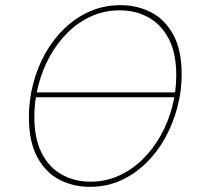

<svg xmlns="http://www.w3.org/2000/svg" viewBox="-20 -718 788 744"><path d="M116 -360H669L666 -341H113ZM328 6Q264 6 210.5 -21.5Q157 -49 124.5 -109Q92 -169 92 -264Q92 -330 108.5 -393.5Q125 -457 156 -512Q187 -567 231 -609Q275 -651 329.5 -674.5Q384 -698 447 -698Q512 -698 566 -670Q620 -642 652 -582.5Q684 -523 684 -430Q684 -366 667.5 -303Q651 -240 620.5 -184.5Q590 -129 546 -86Q502 -43 447.5 -18.5Q393 6 328 6ZM330 -14Q389 -14 440 -37Q491 -60 532 -100Q573 -140 602.5 -192.5Q632 -245 647.5 -305Q663 -365 663 -426Q663 -513 633.5 -568.5Q604 -624 554.5 -651Q505 -678 444 -678Q385 -678 334 -655Q283 -632 242.5 -592Q202 -552 173 -499.5Q144 -447 128.5 -387Q113 -327 113 -266Q113 -180 142 -124Q171 -68 220.5 -41Q270 -14 330 -14Z"/></svg>

Font: Bitter Thin
Style: Italic
Weight: 100
Italic angle: -9°
Designer: Sol Matas, and Bitter project Authors
Foundry: Sol Matas
Version: Version 2.002